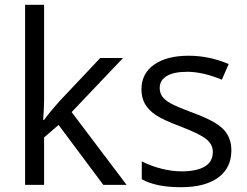

<svg xmlns="http://www.w3.org/2000/svg" viewBox="-20 -780 1042 810"><path d="M166 -273.9Q187 -303.7 230 -352.1L402.8 -535.2H499L282.2 -307.1L514.2 0H416L227.1 -252.9L166 -200.2V0H85.9V-759.8H166V-356.9Q166 -330.1 162.1 -273.9Z M956.1 -146Q956.1 -71.3 900.4 -30.8Q844.7 9.8 744.1 9.8Q637.7 9.8 578.1 -23.9V-99.1Q616.7 -79.6 660.9 -68.4Q705.1 -57.1 746.1 -57.1Q809.6 -57.1 843.8 -77.4Q877.9 -97.7 877.9 -139.2Q877.9 -170.4 850.8 -192.6Q823.7 -214.8 745.1 -245.1Q670.4 -272.9 638.9 -293.7Q607.4 -314.5 592 -340.8Q576.7 -367.2 576.7 -403.8Q576.7 -469.2 629.9 -507.1Q683.1 -544.9 775.9 -544.9Q862.3 -544.9 944.8 -509.8L916 -443.8Q835.4 -477.1 770 -477.1Q712.4 -477.1 683.1 -459Q653.8 -440.9 653.8 -409.2Q653.8 -387.7 664.8 -372.6Q675.8 -357.4 700.2 -343.8Q724.6 -330.1 793.9 -304.2Q889.2 -269.5 922.6 -234.4Q956.1 -199.2 956.1 -146Z"/></svg>

Font: Zoram GWebM
Style: Regular
Weight: 400
Foundry: Ascender Corporation
Version: Version 1.000